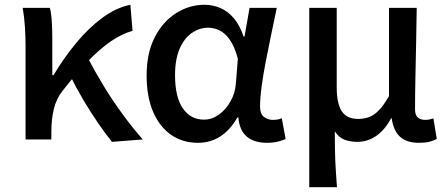

<svg xmlns="http://www.w3.org/2000/svg" viewBox="-20 -584 1872 804"><path d="M87 0V-394Q87 -427 84.5 -469Q82 -511 75 -551H189Q195 -527 197 -492Q199 -457 199 -419V-269H204Q247 -341 298.5 -403.5Q350 -466 408 -509Q466 -552 526 -564L535 -455Q490 -442 445 -411.5Q400 -381 350.5 -330Q301 -279 243 -205Q217 -173 206 -130Q195 -87 195 -30V0ZM449 10Q422 -23 391.5 -67.5Q361 -112 330.5 -163Q300 -214 274 -267L349 -340Q377 -285 414.5 -223.5Q452 -162 495 -103.5Q538 -45 578 0Z M809 14Q745 14 697 -19Q649 -52 621.5 -115Q594 -178 594 -268Q594 -362 628 -428Q662 -494 717.5 -529Q773 -564 836 -564Q870 -564 901.5 -551Q933 -538 958.5 -508.5Q984 -479 1000 -431H1004L1025 -551H1139Q1128 -499 1116 -441Q1104 -383 1093 -327Q1082 -271 1075.5 -221.5Q1069 -172 1069 -137Q1069 -108 1084.5 -95Q1100 -82 1123 -82Q1132 -82 1142 -83.5Q1152 -85 1160 -89L1176 -2Q1163 4 1143.5 9Q1124 14 1097 14Q1045 14 1014 -11.5Q983 -37 978 -92H974Q913 14 809 14ZM834 -83Q867 -83 896 -103.5Q925 -124 945 -159Q965 -194 968 -237L976 -338Q966 -376 952 -401.5Q938 -427 921.5 -441.5Q905 -456 887 -462Q869 -468 851 -468Q816 -468 784 -446.5Q752 -425 732.5 -380.5Q713 -336 713 -269Q713 -178 745.5 -130.5Q778 -83 834 -83Z M1275 200V-551H1390V-218Q1390 -151 1411 -118.5Q1432 -86 1480 -86Q1504 -86 1525 -93.5Q1546 -101 1566.5 -122Q1587 -143 1609 -182V-551H1725Q1724 -479 1722.5 -404Q1721 -329 1719.5 -257.5Q1718 -186 1718 -126Q1718 -102 1729.5 -92Q1741 -82 1761 -82Q1769 -82 1777 -83.5Q1785 -85 1795 -88L1809 -2Q1796 5 1778.5 9.5Q1761 14 1734 14Q1683 14 1655.5 -11Q1628 -36 1620 -89H1618Q1591 -39 1555 -14.5Q1519 10 1477 10Q1447 10 1423.5 1.5Q1400 -7 1382 -34Q1382 3 1382.5 33Q1383 63 1384 89.5Q1385 116 1387 142.5Q1389 169 1391 200Z"/></svg>

Font: Noto Sans SC Medium
Style: Regular
Weight: 500
Designer: Ryoko NISHIZUKA  (kana, bopomofo & ideographs); Paul D. Hunt (Latin, Greek & Cyrillic); Sandoll Communications , Soo-you
Foundry: Adobe
Version: Version 2.004-H2;hotconv 1.0.118;makeotfexe 2.5.65603